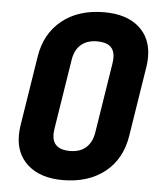

<svg xmlns="http://www.w3.org/2000/svg" viewBox="-53 -786 706 843"><g transform="rotate(5 300.0 -365.0)"><path d="M46 -169Q46 -189 49 -210L98 -520Q114 -623 187 -681.5Q260 -740 373 -740Q471 -740 526 -692Q581 -644 581 -561Q581 -541 578 -520L529 -210Q513 -106 440 -48Q367 10 254 10Q157 10 101.5 -38.5Q46 -87 46 -169ZM379 -210 428 -520Q430 -536 430 -544Q430 -610 353 -610Q309 -610 282 -587Q255 -564 248 -520L199 -210Q197 -194 197 -188Q197 -120 275 -120Q319 -120 345.5 -143.5Q372 -167 379 -210Z"/></g></svg>

Font: JetBrains Mono Extra Bold
Style: Italic
Weight: 800
Italic angle: -9°
Monospace: yes
Designer: Philipp Nurullin, Konstantin Bulenkov
Foundry: JetBrains
Version: 2.002